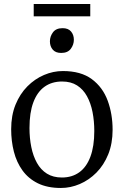

<svg xmlns="http://www.w3.org/2000/svg" viewBox="-20 -923 615 954"><path d="M35.5 -281Q35.5 -349.5 57.2 -403Q79 -456.5 116 -493.8Q153 -531 198.8 -550.5Q244.5 -570 292.5 -570Q382 -570 436.2 -529.8Q490.5 -489.5 515 -423Q539.5 -356.5 539.5 -278Q539.5 -210 517.8 -156.2Q496 -102.5 459 -65.2Q422 -28 376.2 -8.5Q330.5 11 282.5 11Q215.5 11 168.2 -12.2Q121 -35.5 91.8 -76Q62.5 -116.5 49 -169.2Q35.5 -222 35.5 -281ZM287.5 -41Q338 -41 374 -67Q410 -93 429.2 -144.5Q448.5 -196 448.5 -272Q448.5 -321.5 439.8 -366Q431 -410.5 412.2 -444.8Q393.5 -479 363 -498.5Q332.5 -518 288.5 -518Q237.5 -518 201.2 -492Q165 -466 145.8 -414.8Q126.5 -363.5 126.5 -287Q126.5 -237 135.5 -192.5Q144.5 -148 163.5 -113.8Q182.5 -79.5 213.2 -60.2Q244 -41 287.5 -41ZM283.5 -660Q256 -660 242 -676.5Q228 -693 228 -717.5Q228 -742 243.2 -762.5Q258.5 -783 290.5 -783H291.5Q319 -783 333 -766.5Q347 -750 347 -725.5Q347 -701 331.8 -680.5Q316.5 -660 284.5 -660ZM428.5 -903V-842H147.5V-903Z"/></svg>

Font: Merriweather Light 18pt Light
Style: Regular
Weight: 300
Version: Version 2.100